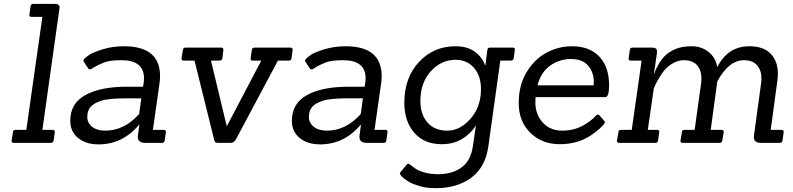

<svg xmlns="http://www.w3.org/2000/svg" viewBox="-20 -738 4099 992"><path d="M242 0H51Q38 0 40 -12L47 -55Q48 -67 60 -67H116L199 -651H143Q129 -651 132 -663L138 -706Q140 -718 152 -718H263Q288 -718 288 -699Q288 -696 287 -693L199 -67H252Q264 -67 263 -55L257 -12Q256 0 242 0Z M817 0H730Q692 0 692 -31Q692 -36 693 -42L700 -93H698Q613 8 489 8Q424 8 383.5 -25Q343 -58 343 -114Q343 -204 421.5 -247Q500 -290 635 -290H719L721 -302Q724 -318 724 -333Q724 -427 608 -427Q547 -427 518.5 -415.5Q490 -404 477.5 -397Q465 -390 458.5 -385.5Q452 -381 451 -381Q440 -377 436 -384L413 -419Q408 -427 417 -435.5Q426 -444 442.5 -455.5Q459 -467 510 -483Q561 -499 621 -499Q807 -499 807 -344Q807 -323 803 -299L770 -67H827Q838 -67 837 -55L831 -12Q830 0 817 0ZM631 -230Q539 -230 500 -216.5Q461 -203 446 -183.5Q431 -164 431 -133.5Q431 -103 456 -83Q481 -63 524 -63Q622 -63 699 -149L710 -230Z M1173 0H1106Q1096 0 1092 -3.5Q1088 -7 1086 -18L985 -425H929Q917 -425 918 -437L925 -480Q927 -492 938 -492H1124Q1135 -492 1134 -480L1129 -437Q1127 -425 1114 -425H1070L1151 -88H1153L1330 -425H1285Q1273 -425 1275 -437L1281 -480Q1283 -492 1295 -492H1481Q1493 -492 1492 -480L1486 -437Q1485 -425 1472 -425H1416L1199 -18Q1189 0 1173 0Z M1962 0H1875Q1837 0 1837 -31Q1837 -36 1838 -42L1845 -93H1843Q1758 8 1634 8Q1569 8 1528.5 -25Q1488 -58 1488 -114Q1488 -204 1566.5 -247Q1645 -290 1780 -290H1864L1866 -302Q1869 -318 1869 -333Q1869 -427 1753 -427Q1692 -427 1663.5 -415.5Q1635 -404 1622.5 -397Q1610 -390 1603.5 -385.5Q1597 -381 1596 -381Q1585 -377 1581 -384L1558 -419Q1553 -427 1562 -435.5Q1571 -444 1587.5 -455.5Q1604 -467 1655 -483Q1706 -499 1766 -499Q1952 -499 1952 -344Q1952 -323 1948 -299L1915 -67H1972Q1983 -67 1982 -55L1976 -12Q1975 0 1962 0ZM1776 -230Q1684 -230 1645 -216.5Q1606 -203 1591 -183.5Q1576 -164 1576 -133.5Q1576 -103 1601 -83Q1626 -63 1669 -63Q1767 -63 1844 -149L1855 -230Z M2235 234Q2186 234 2161 227Q2136 220 2121 214.5Q2106 209 2096.5 203.5Q2087 198 2078 192Q2046 169 2046 158Q2046 154 2050 150L2081 113Q2088 104 2098 112Q2129 137 2144 143Q2159 149 2173 153Q2204 162 2244 162Q2316 162 2364 127.5Q2412 93 2423 19L2439 -90Q2414 -49 2369 -21Q2324 7 2262 7Q2172 7 2120.5 -52Q2069 -111 2069 -207Q2069 -336 2144.5 -417.5Q2220 -499 2333 -499Q2395 -499 2433.5 -470.5Q2472 -442 2486 -401H2488L2498 -480Q2500 -492 2511 -492H2629Q2642 -492 2640 -480L2634 -437Q2632 -425 2619 -425H2565L2503 19Q2488 126 2415 180Q2342 234 2235 234ZM2465 -277Q2465 -347 2428.5 -388Q2392 -429 2335 -429Q2259 -429 2205.5 -369.5Q2152 -310 2152 -216Q2152 -147 2188.5 -105Q2225 -63 2291 -63Q2357 -63 2411 -124.5Q2465 -186 2465 -277Z M3107 -236H2747Q2746 -223 2746 -210Q2746 -146 2784.5 -104.5Q2823 -63 2884 -63Q2945 -63 2991.5 -89Q3038 -115 3058 -140Q3067 -150 3076 -143L3100 -116Q3109 -107 3101 -97Q3093 -87 3076.5 -72Q3060 -57 3032 -38Q2964 7 2872 7Q2780 7 2720 -52Q2660 -111 2660 -205Q2660 -299 2701.5 -366.5Q2743 -434 2805 -466.5Q2867 -499 2935 -499Q3026 -499 3076.5 -445.5Q3127 -392 3127 -297Q3127 -236 3107 -236ZM3048 -314Q3048 -364 3019 -398.5Q2990 -433 2930 -433Q2870 -433 2822.5 -399Q2775 -365 2757 -297H3047Q3048 -306 3048 -314Z M3914 -333Q3914 -370 3897 -394Q3874 -427 3824 -427Q3745 -427 3686 -317L3652 -67H3708Q3720 -67 3719 -55L3712 -12Q3710 0 3698 0H3507Q3494 0 3496 -12L3503 -55Q3504 -67 3516 -67H3569L3602 -305Q3604 -320 3604 -333Q3604 -370 3587 -394Q3564 -427 3514 -427Q3480 -427 3449.5 -407Q3419 -387 3400 -358Q3372 -317 3358 -281L3327 -67H3375Q3388 -67 3386 -55L3380 -12Q3378 0 3366 0H3179Q3166 0 3168 -12L3175 -55Q3176 -67 3188 -67H3244L3295 -425H3239Q3226 -425 3228 -437L3234 -480Q3236 -492 3248 -492H3346Q3364 -492 3370 -486Q3376 -480 3374 -462L3359 -360H3362L3367 -375Q3370 -384 3384 -408Q3398 -432 3416.5 -450.5Q3435 -469 3468.5 -484Q3502 -499 3553 -499Q3604 -499 3640.5 -470Q3677 -441 3686 -391Q3740 -499 3852 -499Q3933 -499 3970 -451Q3999 -414 3999 -359Q3999 -343 3997 -325L3962 -67H4018Q4030 -67 4029 -55L4023 -12Q4022 0 4008 0H3913Q3890 0 3882.5 -8.5Q3875 -17 3875 -26.5Q3875 -36 3876 -42L3912 -305Q3914 -320 3914 -333Z"/></svg>

Font: Sanchez
Style: Italic
Weight: 400
Designer: Daniel Hernández
Foundry: LatinoType
Version: Version 1.001